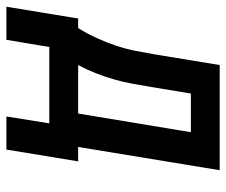

<svg xmlns="http://www.w3.org/2000/svg" viewBox="-118 -488 691 586"><g transform="rotate(90 227.0 -194.5)"><path d="M390 131H289L310 0H77L55 131H-46L-10 -88H19Q36 -115 49.5 -144.5Q63 -174 73 -204Q83 -234 89 -264.5Q95 -295 100 -325L132 -520H453L382 -88H426ZM280 -88 337 -432H219L199 -311Q194 -282 189 -254Q184 -226 176 -198Q168 -170 157 -142Q146 -114 132 -88Z"/></g></svg>

Font: Iosevka SS04 Semibold Oblique
Style: Regular
Weight: 600
Italic angle: -9°
Monospace: yes
Designer: Belleve Invis
Foundry: Belleve Invis
Version: Version 19.0.0; ttfautohint (v1.8.4)